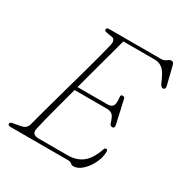

<svg xmlns="http://www.w3.org/2000/svg" viewBox="-169 -854 962 1002"><g transform="rotate(30 312.0 -353.0)"><path d="M372.5 0H22Q8 0 8 -11Q8 -20.5 24.5 -23L64 -30Q81 -32.5 92 -40Q103 -47.5 108.5 -65Q112.5 -81.5 123.8 -122.8Q135 -164 150.5 -220Q166 -276 183.2 -337.8Q200.5 -399.5 216.8 -457.8Q233 -516 245 -562.2Q257 -608.5 262.5 -632Q266 -647 262.5 -658.5Q259 -670 248 -671.5L214.5 -677Q198.5 -679.5 198.5 -689Q198.5 -700 215 -700H526.5Q544 -700 556.2 -710Q568.5 -720 579.5 -720Q591 -720 595.5 -703L623 -592.5Q625.5 -582 621.8 -576.8Q618 -571.5 612 -571.5Q600.5 -571.5 591.5 -590.5Q569 -646.5 548.2 -663.8Q527.5 -681 501.5 -681H310.5Q300.5 -643 286 -590Q271.5 -537 255 -476.2Q238.5 -415.5 222.5 -355H403Q425.5 -355 434.8 -368.2Q444 -381.5 439 -421.5Q437.5 -434 449.5 -434Q461.5 -434 463.5 -423L495 -282.5Q497 -273 493.2 -268.5Q489.5 -264 485 -264Q472.5 -263.5 467 -278Q457 -313 445 -323.5Q433 -334 411 -334H217Q200 -271.5 185.2 -215.8Q170.5 -160 160.2 -120Q150 -80 147 -64Q135 -21 181.5 -21H356.5Q408.5 -21 444.2 -48.5Q480 -76 502.5 -142Q505 -151 513.5 -151Q522.5 -151 522.5 -139.5Q522.5 -104.5 505.2 -69Q488 -33.5 462 -9.8Q436 14 409.5 14Q400 14 392.5 7Q385 0 372.5 0Z"/></g></svg>

Font: Fraunces 9pt Soft Thin
Style: Italic
Weight: 100
Italic angle: -16°
Version: Version 1.000;[b76b70a41]